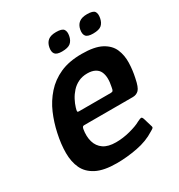

<svg xmlns="http://www.w3.org/2000/svg" viewBox="-151 -720 774 829"><g transform="rotate(-30 235.5 -306.0)"><path d="M35 -237Q45 -284 63.5 -327Q82 -370 113 -405Q144 -440 188.5 -460Q233 -480 296 -480Q360 -480 394.5 -461.5Q429 -443 442 -412.5Q455 -382 454 -345.5Q453 -309 445 -273Q437 -232 425 -220Q413 -208 395 -208H153Q148 -208 145.5 -206Q143 -204 141 -196Q135 -161 143 -133.5Q151 -106 173.5 -90.5Q196 -75 235 -75Q270 -75 306 -84.5Q342 -94 361 -105Q373 -111 379.5 -112.5Q386 -114 390 -100L401 -63Q405 -53 401.5 -49.5Q398 -46 387 -40Q348 -15 295.5 -5Q243 5 193 5Q129 5 92 -14Q55 -33 39.5 -66Q24 -99 24 -143Q24 -187 35 -237ZM337 -291Q342 -314 341.5 -332.5Q341 -351 334.5 -365Q328 -379 313 -387Q298 -395 275 -395Q250 -395 230.5 -385.5Q211 -376 197 -360.5Q183 -345 173.5 -327Q164 -309 159 -292Q155 -279 155.5 -275Q156 -271 162 -271Q201 -271 241 -271Q281 -271 321 -271Q329 -271 332 -274.5Q335 -278 337 -291ZM289 -574Q285 -553 272 -542Q259 -531 229 -531Q203 -531 194.5 -542Q186 -553 190 -574Q194 -595 207.5 -606Q221 -617 248 -617Q277 -617 285 -606Q293 -595 289 -574ZM443 -574Q439 -553 426.5 -542Q414 -531 384 -531Q357 -531 348.5 -542Q340 -553 344 -574Q348 -595 362 -606Q376 -617 402 -617Q432 -617 439.5 -606Q447 -595 443 -574Z"/></g></svg>

Font: Glory Thin SemiBold
Style: Italic
Weight: 600
Italic angle: -12°
Version: Version 1.011